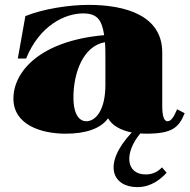

<svg xmlns="http://www.w3.org/2000/svg" viewBox="-20 -533 777 787"><path d="M249 15C330 15 392 -5 423 -48C440 -18 475 1 520 10C397 142 442 234 543 234C600 234 639 201 663 175L644 153C626 172 605 182 577 182C497 182 487 96 555 14L579 15C686 15 713 -10 737 -69L706 -85C693 -54 681 -36 667 -36C652 -36 645 -57 645 -100V-318C645 -470 494 -513 343 -513C264 -513 158 -497 84 -467L53 -293H87C143 -431 249 -478 320 -478C378 -478 397 -453 407 -389C140 -365 35 -237 35 -129C35 -21 149 15 249 15ZM334 -36C308 -36 281 -59 281 -134C281 -231 319 -344 410 -360C412 -341 412 -320 412 -296V-185C412 -78 370 -36 334 -36Z"/></svg>

Font: Sprat Black
Style: Regular
Weight: 900
Designer: Ethan Nakache
Foundry: Collletttivo
Version: Version 2.000;Glyphs 3.2 (3217)